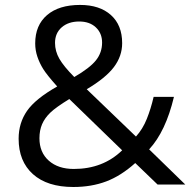

<svg xmlns="http://www.w3.org/2000/svg" viewBox="-20 -745 770 775"><path d="M202.1 -571.8Q202.1 -538.1 219.7 -507.6Q237.3 -477.1 279.8 -434.1Q342.8 -470.7 367.4 -501.7Q392.1 -532.7 392.1 -573.2Q392.1 -610.8 366.9 -634.5Q341.8 -658.2 299.8 -658.2Q256.3 -658.2 229.2 -634.8Q202.1 -611.3 202.1 -571.8ZM277.8 -63Q395.5 -63 473.1 -138.2L259.8 -345.2Q205.6 -312 183.1 -290.3Q160.6 -268.6 149.9 -243.7Q139.2 -218.8 139.2 -187Q139.2 -129.9 177 -96.4Q214.8 -63 277.8 -63ZM55.2 -185.1Q55.2 -248.5 89.1 -297.4Q123 -346.2 210.9 -396Q169.4 -442.4 154.5 -466.3Q139.6 -490.2 130.9 -516.1Q122.1 -542 122.1 -569.8Q122.1 -643.1 169.9 -684.1Q217.8 -725.1 303.2 -725.1Q382.3 -725.1 427.7 -684.3Q473.1 -643.6 473.1 -570.8Q473.1 -518.6 439.9 -474.4Q406.7 -430.2 330.1 -384.8L528.8 -193.8Q556.2 -224.1 572.5 -264.9Q588.9 -305.7 600.1 -354H682.1Q648.9 -214.4 582 -142.1L728 0H616.2L525.9 -86.9Q468.3 -35.2 408.7 -12.7Q349.1 9.8 275.9 9.8Q170.9 9.8 113 -42Q55.2 -93.8 55.2 -185.1Z"/></svg>

Font: Sahel FD
Style: FD
Weight: 400
Foundry: Saber Rastikerdar (saber.rastikerdar@gmail.com)
Version: Version 3.3.1